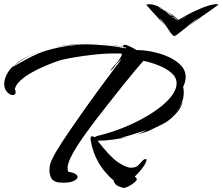

<svg xmlns="http://www.w3.org/2000/svg" viewBox="-33 -854 1056 909"><path d="M991 -834Q999 -834 1003 -833Q993 -825 967.5 -807.5Q942 -790 914 -770Q886 -750 868 -736Q866 -735 873 -740.5Q880 -746 890 -754.5Q900 -763 907 -769Q888 -757 861 -734.5Q834 -712 814 -697L801 -687Q797 -684 792 -684Q787 -684 784 -687V-688Q783 -690 781 -692Q779 -694 777 -696Q766 -712 750.5 -734.5Q735 -757 721 -769Q727 -760 736 -747Q745 -734 743 -736Q733 -750 715 -769.5Q697 -789 681 -807Q665 -825 659 -832Q663 -833 666 -833.5Q669 -834 673 -834Q690 -834 708.5 -826.5Q727 -819 745 -807Q739 -810 732.5 -813.5Q726 -817 718 -819L742 -806Q750 -802 756 -796Q762 -790 774 -782Q780 -780 784 -776Q783 -775 783 -774.5Q783 -774 787 -771Q792 -767 798 -764Q804 -761 808 -757Q809 -757 809 -757.5Q809 -758 810 -758Q804 -763 797.5 -767.5Q791 -772 784 -776Q784 -779 781 -781Q773 -789 764.5 -794.5Q756 -800 747 -805Q758 -801 769 -793Q785 -783 792 -776.5Q799 -770 806 -765Q807 -765 808.5 -763.5Q810 -762 812 -760Q814 -762 816.5 -763Q819 -764 820 -765Q827 -769 841.5 -777Q856 -785 872.5 -793.5Q889 -802 900 -806Q927 -819 950.5 -826.5Q974 -834 991 -834ZM849 -777 813 -758 842 -772Q847 -774 847.5 -775Q848 -776 849 -777ZM177 -617Q223 -631 273 -638.5Q323 -646 378 -646Q391 -646 404.5 -645.5Q418 -645 431 -644Q422 -644 412.5 -644.5Q403 -645 394 -645Q345 -645 299.5 -640.5Q254 -636 222 -629Q212 -626 200.5 -623.5Q189 -621 177 -617ZM550 35Q522 28 514 18.5Q506 9 505 0Q484 -17 461 -44.5Q438 -72 420.5 -110Q403 -148 396 -193V-199Q396 -209 403 -209Q408 -209 415 -204L418 -206Q420 -207 421.5 -208Q423 -209 425 -210Q470 -220 521.5 -238.5Q573 -257 623 -282.5Q673 -308 713.5 -337.5Q754 -367 778.5 -398.5Q803 -430 803 -460Q803 -488 778.5 -509Q754 -530 717.5 -544.5Q681 -559 646 -566Q635 -554 610.5 -525Q586 -496 554 -456Q522 -416 486.5 -371Q451 -326 417 -282Q398 -257 376 -226.5Q354 -196 333.5 -164.5Q313 -133 300 -105Q287 -77 287 -57Q287 -47 290 -41Q334 -34 334 -16Q334 -6 316.5 2.5Q299 11 270 11Q263 11 256 10.5Q249 10 241 9Q218 5 209.5 -11.5Q201 -28 201 -47Q201 -66 206 -81Q212 -101 235 -139.5Q258 -178 291 -226.5Q324 -275 361 -327.5Q398 -380 434 -429Q470 -478 499 -516.5Q528 -555 543 -575Q523 -559 510.5 -540.5Q498 -522 488 -520Q500 -534 520 -557Q540 -580 545 -599Q537 -601 527 -601Q517 -601 506 -601Q459 -601 392 -593Q325 -585 265 -572Q255 -570 231 -561.5Q207 -553 176.5 -540Q146 -527 116 -510Q86 -493 64.5 -473.5Q43 -454 37 -433Q41 -425 41 -418Q41 -404 27 -404Q15 -404 1 -418Q-13 -432 -13 -457Q-13 -470 -9 -482Q-4 -498 4.5 -511.5Q13 -525 25 -537Q34 -541 60.5 -556Q87 -571 117.5 -586.5Q148 -602 170 -609Q214 -624 268.5 -633.5Q323 -643 387 -643Q425 -643 468 -639Q511 -635 557 -626Q564 -624 564 -627Q564 -629 556 -630Q531 -635 506 -638.5Q481 -642 457 -643Q481 -642 504.5 -639.5Q528 -637 550 -632V-635Q550 -642 558 -642Q560 -642 568 -640Q576 -637 588.5 -631Q601 -625 613 -617Q648 -617 688 -609Q728 -601 764 -585Q800 -569 823 -545Q846 -521 846 -489Q846 -467 834 -443Q837 -430 837 -417Q837 -388 825.5 -363Q814 -338 794 -317Q794 -317 794 -317Q803 -326 812.5 -339Q822 -352 833 -373Q824 -345 811.5 -329.5Q799 -314 787 -303Q764 -280 737 -266.5Q710 -253 668 -233Q658 -229 642.5 -224.5Q627 -220 609 -215Q620 -218 633 -224Q646 -230 661 -238Q639 -231 614.5 -223.5Q590 -216 570 -210Q550 -204 541 -202L539 -201Q549 -202 559 -203.5Q569 -205 579 -207Q582 -208 585 -209Q585 -209 584 -209Q583 -209 579 -207Q538 -198 501.5 -193Q465 -188 437 -188H429Q487 -112 525.5 -86Q564 -60 588 -60Q611 -60 623 -72.5Q635 -85 640 -91Q648 -101 657 -101Q661 -101 661 -97Q661 -96 660.5 -94Q660 -92 659 -89Q653 -73 638 -54Q623 -35 605 -18Q610 -15 614 -8Q618 -3 605 8.5Q592 20 575 28.5Q558 37 550 35ZM158 -611H159L160 -612H161H162Q163 -613 163.5 -613Q164 -613 164 -613Q165 -613 165 -613Q166 -614 166 -614Q167 -614 167 -614Q168 -614 168 -614Q169 -615 169.5 -615Q170 -615 169 -615Q170 -615 171 -615H169L168 -614H167H166L165 -613H164Q164 -613 163.5 -613Q163 -613 162 -612Q162 -612 161 -612Q161 -612 160 -612Q160 -611 159.5 -611Q159 -611 159 -611Q159 -611 158 -611ZM144 -606H145H146L147 -607Q147 -607 147.5 -607Q148 -607 148 -607Q149 -608 148 -608Q149 -608 149 -608H148V-607Q148 -607 147.5 -607Q147 -607 147 -607Q147 -607 147 -607Q147 -607 147 -607Q146 -607 146 -606Q146 -606 146 -606Q146 -606 145 -606Q145 -606 145 -606Q146 -606 145 -606Q144 -606 144 -606ZM32 -543Q54 -564 83.5 -579Q113 -594 144 -606Q116 -595 90 -581Q64 -567 40 -549ZM29 -541Q29 -541 28.5 -540.5Q28 -540 25 -537Q21 -535 21 -535Q21 -535 23 -536.5Q25 -538 29 -541L25 -539L32 -543Z"/></svg>

Font: Smooch
Style: Regular
Weight: 400
Designer: Robert E. Leuschke
Foundry: Robert E. Leuschke
Version: Version 1.010; ttfautohint (v1.8.3)